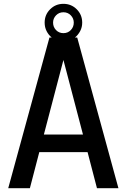

<svg xmlns="http://www.w3.org/2000/svg" viewBox="-20 -982 661 1002"><path d="M213 -864Q213 -905 241.5 -933.5Q270 -962 311 -962Q352 -962 380.5 -933.5Q409 -905 409 -864Q409 -840 398.5 -820Q388 -800 371 -786H383L598 0H486L437 -188H185L136 0H23L238 -786H250Q233 -800 223 -820Q213 -840 213 -864ZM209 -280H413L311 -669ZM257 -864Q257 -841 272.5 -825Q288 -809 311 -809Q334 -809 349.5 -825Q365 -841 365 -864Q365 -886 349.5 -902Q334 -918 311 -918Q288 -918 272.5 -902Q257 -886 257 -864Z"/></svg>

Font: Cooper Hewitt
Style: Regular
Weight: 707
Designer: Village Type and Design LLC
Foundry: Cooper Hewitt Smithsonian Design Museum
Version: 1.000